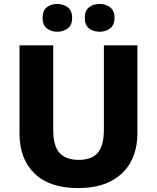

<svg xmlns="http://www.w3.org/2000/svg" viewBox="-20 -944 796 974"><path d="M677 -267Q677 -185 643.5 -123Q610 -61 543.5 -25.5Q477 10 375 10Q231 10 155 -64Q79 -138 79 -266V-714H250V-285Q250 -203 282.5 -168Q315 -133 379 -133Q446 -133 476.5 -169.5Q507 -206 507 -286V-714H677ZM196 -853Q196 -890 217.5 -907Q239 -924 270 -924Q301 -924 323.5 -907Q346 -890 346 -853Q346 -817 323.5 -800Q301 -783 270 -783Q239 -783 217.5 -800Q196 -817 196 -853ZM410 -853Q410 -890 431.5 -907Q453 -924 486 -924Q516 -924 538.5 -907Q561 -890 561 -853Q561 -817 538.5 -800Q516 -783 486 -783Q453 -783 431.5 -800Q410 -817 410 -853Z"/></svg>

Font: Noto Sans Gujarati ExtraBold
Style: Regular
Weight: 800
Designer: Jelle Bosma - Monotype Design Team, Universal Thirst
Foundry: Monotype Imaging Inc.
Version: Version 2.106; ttfautohint (v1.8.4.7-5d5b)